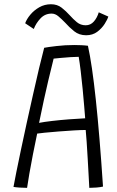

<svg xmlns="http://www.w3.org/2000/svg" viewBox="-20 -877 552 904"><path d="M107.5 7.5Q91.5 7.5 72.8 6.2Q54 5 43.5 3Q47.5 -20 56.8 -66Q66 -112 78.8 -172.5Q91.5 -233 106.2 -300Q121 -367 135.8 -433Q150.5 -499 164 -555.8Q177.5 -612.5 188 -652Q205.5 -655.5 245.8 -660.2Q286 -665 330 -665Q345.5 -665 362.8 -664.2Q380 -663.5 394 -661.5Q413.5 -574 431.2 -407Q449 -240 465 1.5Q452.5 4.5 434.2 6Q416 7.5 400.5 7.5Q399.5 -10.5 397.5 -47.8Q395.5 -85 393 -128.2Q390.5 -171.5 388 -209.2Q385.5 -247 383.5 -265Q363.5 -265 328.8 -263Q294 -261 256.5 -258Q219 -255 190.5 -252.2Q162 -249.5 155 -248Q144.5 -199 135 -149.8Q125.5 -100.5 118.2 -59.2Q111 -18 107.5 7.5ZM164 -298.5Q186.5 -303 225 -307.5Q263.5 -312 305.2 -315.2Q347 -318.5 381 -320Q379.5 -338.5 376.5 -375.8Q373.5 -413 369.2 -457.2Q365 -501.5 360 -542.5Q355 -583.5 350.5 -609.5Q337 -609.5 312.5 -608Q288 -606.5 265 -604.2Q242 -602 232.5 -601Q226.5 -578 207.2 -497Q188 -416 164 -298.5ZM98.5 -767.5Q105.5 -787 122.8 -807.8Q140 -828.5 165 -842.8Q190 -857 220 -857Q249.5 -857 270.2 -840.8Q291 -824.5 308.5 -805Q324.5 -787 342 -772.5Q359.5 -758 383.5 -758Q406.5 -758 422 -775.8Q437.5 -793.5 445 -819L490 -799Q486 -785.5 472.8 -764.5Q459.5 -743.5 437.8 -727.2Q416 -711 385.5 -711Q352.5 -711 329 -730Q305.5 -749 286.5 -770.5Q270.5 -787 255.2 -800Q240 -813 223 -813Q192 -813 170.8 -790.5Q149.5 -768 139 -740.5Z"/></svg>

Font: Grandstander ExtraLight
Style: Regular
Weight: 200
Designer: Tyler Finck
Foundry: Etcetera Type Co
Version: Version 1.200; ttfautohint (v1.8.3)